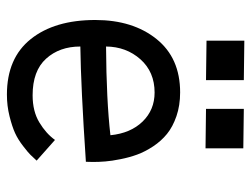

<svg xmlns="http://www.w3.org/2000/svg" viewBox="-106 -619 730 558"><g transform="rotate(90 259.0 -340.0)"><path d="M98.1 -685.1 212.9 -683.6V-573.7L98.1 -575.2ZM296.4 -683.6 411.1 -682.1V-572.3L296.4 -573.7ZM115.2 -283.2Q271 -284.2 373 -295.9Q367.2 -354.5 333.3 -389.4Q299.3 -424.3 249 -424.3Q189 -424.3 152.3 -383.1Q115.7 -341.8 115.2 -283.2ZM248.5 -498.5Q286.6 -498.5 317.6 -487.8Q348.6 -477.1 369.1 -460.4Q389.6 -443.8 405.3 -420.2Q420.9 -396.5 429.2 -373.8Q437.5 -351.1 442.6 -325.2Q447.8 -299.3 449.2 -281.2Q450.7 -263.2 450.7 -245.6Q450.7 -228.5 450.2 -224.6Q231.9 -210 115.2 -208.5Q115.2 -147.9 150.6 -108.9Q186 -69.8 256.8 -69.8Q303.7 -69.8 335.9 -89.4Q368.2 -108.9 386.7 -134.8L446.8 -81.5Q436 -69.8 429.9 -63.5Q423.8 -57.1 404.5 -42.2Q385.3 -27.3 366.7 -18.8Q348.1 -10.3 317.9 -2.7Q287.6 4.9 254.9 4.9Q148.9 4.9 93.5 -64.5Q38.1 -133.8 38.1 -252Q38.1 -360.8 93.3 -429.7Q148.4 -498.5 248.5 -498.5Z"/></g></svg>

Font: Fantasque Sans Mono
Style: Regular
Weight: 400
Monospace: yes
Designer: Jany Belluz
Version: Version 1.8.0 ; ttfautohint (v1.8.2)